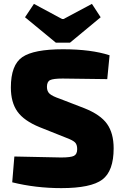

<svg xmlns="http://www.w3.org/2000/svg" viewBox="-20 -957 637 990"><path d="M499 -868 341 -737H268L109 -868L155 -937L300 -859H308L454 -937ZM323 -246 185 -301Q104 -334 70 -381.5Q36 -429 36 -506Q36 -622 95 -662.5Q154 -703 305 -703Q450 -703 545 -672L533 -549Q356 -552 303 -552Q255 -552 238.5 -544Q222 -536 222 -509Q222 -486 236 -473.5Q250 -461 288 -448L415 -399Q498 -366 532 -318Q566 -270 566 -192Q566 -75 507.5 -31Q449 13 296 13Q164 13 43 -17L54 -150Q259 -145 295 -145Q345 -145 361.5 -153.5Q378 -162 378 -188Q378 -212 366.5 -223Q355 -234 323 -246Z"/></svg>

Font: Exo 2.0 Extra Bold
Style: Regular
Weight: 800
Designer: Natanael Gama
Version: Version 1.001;PS 001.001;hotconv 1.0.70;makeotf.lib2.5.58329